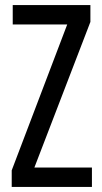

<svg xmlns="http://www.w3.org/2000/svg" viewBox="-20 -800 401 754"><path d="M341 -66V-142H115L335 -714V-780H30V-704H244L26 -131V-66Z"/></svg>

Font: Noto Sans Malayalam UI ExtraCondensed
Style: Regular
Weight: 400
Width: 2
Designer: Jelle Bosma - Monotype Design Team
Foundry: Monotype Imaging Inc.
Version: Version 2.104